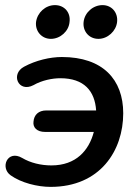

<svg xmlns="http://www.w3.org/2000/svg" viewBox="-20 -721 547 751"><path d="M178 10C372 10 462 -132 462 -278C462 -410 382 -498 222 -498C176 -498 120 -485 74 -460C20 -431 52 -357 111 -388C144 -407 185 -415 216 -415C309 -415 351 -365 356 -289H161C131 -289 113 -272 111 -245C108 -222 125 -205 156 -205H347C328 -133 278 -74 181 -74C140 -74 99 -84 67 -103C9 -137 -21 -65 22 -35C63 -6 126 10 178 10ZM179 -569C216 -569 249 -599 252 -635C257 -672 232 -701 195 -701C158 -701 126 -672 121 -635C117 -599 143 -569 179 -569ZM365 -569C401 -569 434 -599 438 -635C442 -672 417 -701 381 -701C344 -701 311 -672 307 -635C303 -599 328 -569 365 -569Z"/></svg>

Font: SN Pro Semibold
Style: Italic
Weight: 600
Italic angle: -9°
Designer: Tobias Whetton
Foundry: Supernotes
Version: Version 1.001;Glyphs 3.2 (3249)